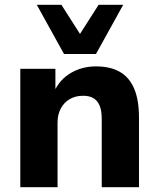

<svg xmlns="http://www.w3.org/2000/svg" viewBox="-20 -784 664 804"><path d="M65 0V-496H212V-401H207Q231 -452 277.5 -479Q324 -506 382 -506Q442 -506 482 -483Q522 -460 542 -412.5Q562 -365 562 -292V0H406V-286Q406 -320 397.5 -341Q389 -362 372 -372.5Q355 -383 328 -383Q296 -383 272 -369Q248 -355 234.5 -329.5Q221 -304 221 -271V0ZM248 -558 134 -764H237L315 -642L393 -764H496L382 -558Z"/></svg>

Font: Nunito Sans 10pt ExtraBold
Style: Regular
Weight: 800
Designer: Vernon Adams
Foundry: Vernon Adams
Version: Version 3.101;gftools[0.9.27]